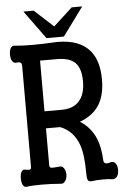

<svg xmlns="http://www.w3.org/2000/svg" viewBox="-58 -899 616 943"><g transform="rotate(-5 250.0 -427.5)"><path d="M154.3 -610.4H239.3Q298.8 -610.4 327.1 -583Q355.5 -554.7 355.5 -491.2Q355.5 -427.7 327.1 -395.5Q297.9 -360.4 239.3 -360.4H154.3ZM64.5 -590.8V-93.8Q64.5 -83 56.6 -81.1Q51.8 -80.1 36.1 -83Q23.4 -86.9 15.6 -73.2Q9.8 -61.5 9.8 -42Q9.8 -22.5 15.6 -10.7Q23.4 3.9 36.1 1Q61.5 -2.9 108.4 -2.9Q154.3 -2.9 201.2 1Q216.8 3.9 225.6 -10.7Q234.4 -22.5 234.4 -42Q234.4 -61.5 225.6 -73.2Q216.8 -86.9 201.2 -83H198.2Q170.9 -80.1 164.1 -81.1Q154.3 -83 154.3 -93.8V-276.4H224.6Q290 -250 314.5 -180.7Q332 -131.8 332 -41Q332 -15.6 335.9 -6.8Q341.8 4.9 361.3 1Q385.7 -2 413.1 -2Q439.5 -2 457 1Q471.7 2.9 481.4 -10.7Q489.3 -23.4 489.3 -42Q489.3 -61.5 481.4 -73.2Q471.7 -86.9 457 -83Q442.4 -78.1 433.6 -79.1Q420.9 -82 420.9 -95.7Q418 -158.2 401.4 -200.2Q377 -260.7 323.2 -293.9Q383.8 -316.4 414.1 -359.4Q449.2 -408.2 449.2 -491.2Q449.2 -584 407.2 -633.8Q357.4 -694.3 246.1 -694.3Q178.7 -690.4 123 -690.4Q68.4 -690.4 36.1 -694.3Q23.4 -696.3 15.6 -682.6Q9.8 -670.9 9.8 -652.3Q9.8 -634.8 15.6 -623Q23.4 -609.4 36.1 -610.4Q51.8 -612.3 56.6 -609.4Q64.5 -606.4 64.5 -590.8ZM144.5 -857.4H93.8L195.3 -717.8H281.2L383.8 -857.4H332L238.3 -771.5Z"/></g></svg>

Font: GungsuhChe
Style: Regular
Weight: 400
Monospace: yes
Version: Version 2.21